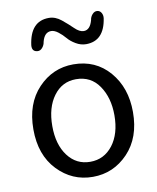

<svg xmlns="http://www.w3.org/2000/svg" viewBox="-90 -875 784 957"><g transform="rotate(-10 302.5 -397.0)"><path d="M302.7 -556.6Q415 -556.6 484.9 -475.6Q554.7 -394.5 554.7 -271.5Q554.7 -141.6 481 -64.5Q407.2 12.7 302.7 12.7Q198.2 12.7 124.5 -64.5Q50.8 -141.6 50.8 -271.5Q50.8 -401.4 124.5 -479Q198.2 -556.6 302.7 -556.6ZM460.9 -271.5Q460.9 -360.4 419.4 -420.9Q377.9 -481.4 302.7 -481.4Q232.4 -481.4 189.5 -423.3Q146.5 -365.2 146.5 -271.5Q146.5 -177.7 189.5 -120.6Q232.4 -63.5 302.7 -63.5Q373 -63.5 417 -120.6Q460.9 -177.7 460.9 -271.5ZM113.3 -686.5Q128.9 -805.7 222.7 -805.7Q255.9 -805.7 285.2 -781.7Q314.5 -757.8 338.4 -734.4Q362.3 -710.9 383.8 -710.9Q416 -710.9 428.7 -758.8Q430.7 -774.4 441.4 -786.6Q452.1 -798.8 465.8 -797.9Q479.5 -796.9 486.8 -784.7Q494.1 -772.5 492.2 -756.8Q475.6 -644.5 383.8 -644.5Q357.4 -644.5 332.5 -659.2Q307.6 -673.8 292.5 -691.9Q277.3 -710 258.3 -724.6Q239.3 -739.3 222.7 -739.3Q188.5 -739.3 176.8 -692.4Q174.8 -676.8 164.1 -664.1Q153.3 -651.4 139.6 -652.3Q110.4 -654.3 113.3 -686.5Z"/></g></svg>

Font: GenSenMaruGothic TW TTF Regular
Style: Regular
Weight: 400
Version: Version 1.301